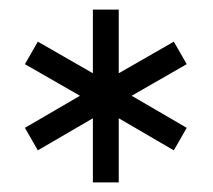

<svg xmlns="http://www.w3.org/2000/svg" viewBox="-20 -694 444 401"><path d="M174 -313V-447L59 -380L32 -427L147 -494L32 -560L59 -607L174 -541V-674H228V-541L343 -607L370 -560L255 -494L370 -427L343 -380L228 -447V-313Z"/></svg>

Font: Junicode VF
Style: Regular
Weight: 400
Designer: Peter S. Baker
Version: Version 2.213